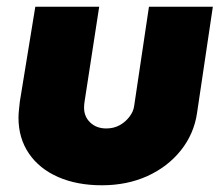

<svg xmlns="http://www.w3.org/2000/svg" viewBox="-20 -538 658 571"><path d="M613 -518 566 -202Q557 -140 518 -91Q479 -42 418.5 -14.5Q358 13 283 13Q209 13 153 -11.5Q97 -36 66 -81.5Q35 -127 35 -188Q35 -199 36.5 -212.5Q38 -226 39 -236L85 -518H275L232 -239Q231 -235 230.5 -228Q230 -221 230 -218Q230 -191 248.5 -173.5Q267 -156 296 -156Q319 -156 336.5 -166Q354 -176 365.5 -191.5Q377 -207 379 -223L423 -518Z"/></svg>

Font: MuseoModerno Thin Black
Style: Italic
Weight: 900
Italic angle: -9°
Version: Version 1.003